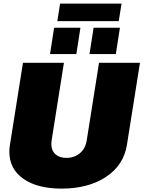

<svg xmlns="http://www.w3.org/2000/svg" viewBox="-20 -1058 818 1094"><path d="M306.7 -937.5 322.5 -1037.5H672.5L656.7 -937.5ZM490 -750 513.3 -900H663.3L640 -750ZM265 -750 288.3 -900H438.3L415 -750ZM33.3 -193.3Q33.3 -214.2 36.7 -233.3L110.8 -700H344.2L274.2 -258.3Q272.5 -243.3 272.5 -237.5Q272.5 -200 295.8 -179.2Q319.2 -158.3 358.3 -158.3Q402.5 -158.3 434.6 -184.6Q466.7 -210.8 474.2 -258.3L544.2 -700H777.5L703.3 -233.3Q685 -116.7 583.8 -50Q482.5 16.7 330.8 16.7Q193.3 16.7 113.3 -39.2Q33.3 -95 33.3 -193.3Z"/></svg>

Font: BoonTook
Style: Italic
Weight: 400
Italic angle: -9°
Designer: Sungsit Sawaiwan
Foundry: FontUni
Version: Version 3.0